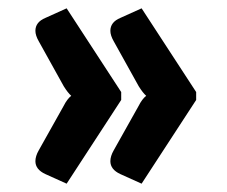

<svg xmlns="http://www.w3.org/2000/svg" viewBox="-20 -503 546 461"><path d="M320 -483 451 -282V-263L320 -62L269 -85Q245 -96 245 -116Q245 -128 253 -142L313 -249Q317 -257 321.5 -263Q326 -269 331 -273Q323 -280 313 -296L253 -404Q245 -418 245 -429Q245 -450 269 -460ZM140 -483 271 -282V-263L140 -62L89 -85Q65 -96 65 -116Q65 -128 73 -142L133 -249Q137 -257 141.5 -263Q146 -269 151 -273Q143 -280 133 -296L73 -404Q65 -418 65 -429Q65 -450 89 -460Z"/></svg>

Font: Aleo Black
Style: Regular
Weight: 900
Designer: Alessio Laiso
Foundry: Alessio Laiso
Version: Version 2.001;gftools[0.9.29]